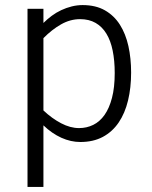

<svg xmlns="http://www.w3.org/2000/svg" viewBox="-20 -547 602 760"><path d="M499 -259.8Q499 -199.7 486.8 -149.2Q474.6 -98.6 449.7 -62Q424.8 -25.4 387 -5.1Q349.1 15.1 297.9 15.1Q260.3 15.1 222.9 -1.7Q185.5 -18.6 151.9 -50.8V192.9H88.9V-512.2H151.9V-456.1Q167 -471.2 184.8 -484.4Q202.6 -497.6 222.4 -506.8Q242.2 -516.1 263.7 -521.5Q285.2 -526.9 307.1 -526.9Q358.9 -526.9 395.3 -506.1Q431.6 -485.4 454.6 -449.2Q477.5 -413.1 488.3 -364.5Q499 -315.9 499 -259.8ZM434.1 -257.8Q434.1 -307.1 426 -346.7Q418 -386.2 401.1 -413.8Q384.3 -441.4 358.4 -456.3Q332.5 -471.2 296.9 -471.2Q257.8 -471.2 221.4 -450.4Q185.1 -429.7 151.9 -396V-109.9Q185.5 -78.1 221.9 -59.1Q258.3 -40 293 -40Q323.2 -40 349.1 -52.7Q375 -65.4 393.8 -92Q412.6 -118.7 423.3 -159.7Q434.1 -200.7 434.1 -257.8Z"/></svg>

Font: Clear Sans Light
Style: Regular
Weight: 300
Foundry: Intel Corporation
Version: Version 1.00